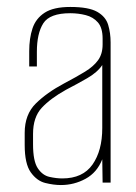

<svg xmlns="http://www.w3.org/2000/svg" viewBox="-20 -525 392 552"><path d="M155 7Q134 7 110 1Q86 -5 68.5 -29.5Q51 -54 51 -108V-143Q51 -196 83 -227.5Q115 -259 164 -285Q200 -304 224.5 -319Q249 -334 262 -352Q275 -370 275 -397V-414Q275 -445 261.5 -460.5Q248 -476 226.5 -481.5Q205 -487 182 -487Q123 -487 104.5 -458Q86 -429 86 -376V-334H64V-378Q64 -415 73.5 -443.5Q83 -472 108.5 -488.5Q134 -505 182 -505Q235 -505 259.5 -491Q284 -477 291 -453.5Q298 -430 298 -403V0H275L274 -67Q259 -29 226 -11Q193 7 155 7ZM159 -12Q218 -12 246 -52Q274 -92 274 -157V-338Q260 -317 230.5 -300Q201 -283 170 -267Q125 -242 100 -215Q75 -188 75 -140V-110Q75 -62 88.5 -41.5Q102 -21 122 -16.5Q142 -12 159 -12Z"/></svg>

Font: Alumni Sans Thin
Style: Regular
Weight: 100
Designer: Robert E. Leuschke
Foundry: Robert E. Leuschke
Version: Version 1.018